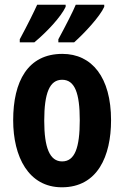

<svg xmlns="http://www.w3.org/2000/svg" viewBox="-20 -786 528 816"><path d="M423 -757V-766H302C291 -739 261 -680 228 -619V-606H295C338 -644 405 -716 423 -757ZM259 -757V-766H138C126 -739 98 -682 64 -619V-606H126C179 -650 239 -714 259 -757ZM452 -275C452 -457 371 -557 245 -557C98 -557 36 -440 36 -275C36 -120 101 10 243 10C395 10 452 -123 452 -275ZM168 -273C168 -391 191 -447 244 -447C298 -447 319 -390 319 -275C319 -158 298 -100 244 -100C191 -100 168 -159 168 -273Z"/></svg>

Font: Noto Sans Armenian ExtraCondensed
Style: Regular
Weight: 400
Width: 2
Designer: Monotype Design Team
Foundry: Monotype Imaging Inc.
Version: Version 2.008